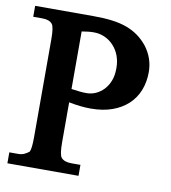

<svg xmlns="http://www.w3.org/2000/svg" viewBox="-76 -728 709 795"><g transform="rotate(10 278.0 -331.0)"><path d="M216 -126Q216 -73 226 -61Q239 -46 269 -46H307V0H8V-46H46Q60 -46 71.5 -51.5Q83 -57 91 -64Q98 -78 98 -126V-536Q98 -590 88 -601Q76 -616 46 -616H8V-662H254Q298 -662 332.5 -657.5Q367 -653 394 -643Q421 -633 442.5 -617.5Q464 -602 482 -580Q519 -532 519 -473Q519 -431 505 -396Q491 -361 464 -336Q437 -311 398 -297Q359 -283 308 -283Q266 -283 216 -293ZM216 -349Q256 -343 279 -343Q321 -343 352 -375Q384 -410 384 -463Q384 -466 384 -469Q384 -494 375.5 -517.5Q367 -541 350.5 -559Q334 -577 312.5 -586.5Q291 -596 268 -596Q265 -596 263 -596Q252 -596 241 -594.5Q230 -593 216 -591Z"/></g></svg>

Font: New Athena Unicode
Style: Bold
Weight: 700
Designer: J. Rusten 1997; rev. by R. Hancock 2001, 2002, rev. by D. Mastronarde 2002-2021
Foundry: Society for Classical Studies (formerly American Philological Association)
Version: Version 5.008